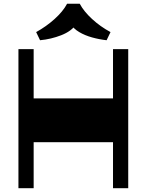

<svg xmlns="http://www.w3.org/2000/svg" viewBox="-20 -988 770 1008"><path d="M145.2 -241.5V-471.5H583.3V-241.5ZM76.8 0V-730H156.7V0ZM573.3 0V-730H653.2V0ZM190.3 -776.8 169.8 -819.5Q222.8 -848.7 266.9 -888.5Q311 -928.2 332.3 -968.5H398.5Q420 -928.2 463.2 -888.4Q506.5 -848.5 560.2 -819.5L539.7 -776.8Q501.2 -781 463.5 -791.5Q425.7 -802 396.1 -819.5Q366.5 -837 351.7 -861.3H380.5Q355.7 -824.3 301.6 -803.1Q247.5 -782 190.3 -776.8Z"/></svg>

Font: Savate ExtraLight
Style: Regular
Weight: 200
Designer: Max Esnée
Foundry: Plomb Type
Version: Version 2.000